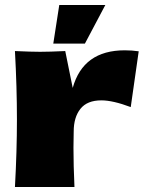

<svg xmlns="http://www.w3.org/2000/svg" viewBox="-20 -751 617 771"><path d="M272 -398Q314 -549 481 -549Q510 -549 537 -545L505 -321Q433 -348 387 -348Q330 -348 303 -314Q276 -280 276 -223V-224L275 -158Q275 -87 279 0H40Q48 -144 48 -272Q48 -400 40 -546Q106 -543 141 -543Q178 -543 242 -546ZM321 -576H194L218 -731H403Z"/></svg>

Font: Dela Gothic One
Style: Regular
Weight: 400
Designer: aratakana
Foundry: aratakana
Version: Version 1.004